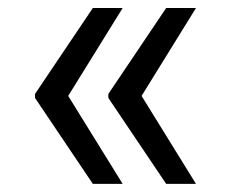

<svg xmlns="http://www.w3.org/2000/svg" viewBox="-20 -534 580 476"><path d="M284.1 -78.1H210.2L66.8 -291.2V-301.1L210.2 -514.2H284.1L149.1 -296.2ZM465.9 -78.1H392L248.6 -291.2V-301.1L392 -514.2H465.9L331 -296.2Z"/></svg>

Font: Inter Alia
Style: Regular
Weight: 400
Designer: Rasmus Andersson (Latin, Greek, Cyrillic etc.) and Evan from Shavian.info (Shavian, old style figures)
Foundry: Shavian.info
Version: Version 0.001;git-37ab20767